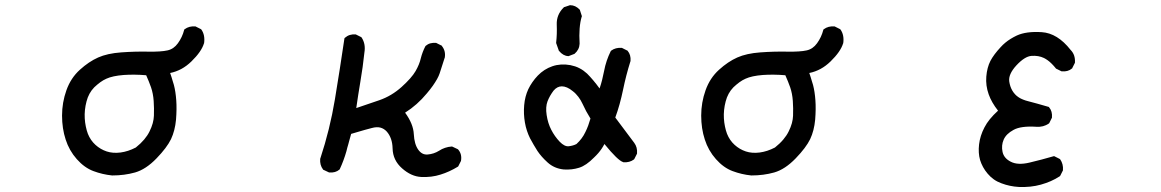

<svg xmlns="http://www.w3.org/2000/svg" viewBox="-20 -659 4540 751"><path d="M418.5 27.3Q380.4 23.4 345.7 10.3Q310.1 -2.9 280.3 -36.6Q250.5 -70.3 236.8 -113.3Q222.7 -156.2 222.7 -207Q222.7 -257.8 239.7 -305.7Q256.8 -354 292.5 -386.2Q327.6 -418 363.8 -434.1Q399.9 -450.2 454.1 -454.1Q507.8 -458 559.1 -457Q584.5 -456.5 603.5 -457.8Q622.6 -459 635.3 -461.9Q659.7 -467.3 675.8 -489.7Q692.9 -513.2 700.2 -541.5L700.7 -543.5L702.6 -544.9Q719.7 -557.6 743.7 -555.7H744.6L745.6 -555.2L765.1 -545.4L766.6 -544.4L767.6 -543.5Q782.7 -522 778.3 -490.2V-489.7L777.8 -489.3Q768.1 -457 728.5 -418.5Q691.9 -382.8 645.5 -373.5Q648.4 -365.2 650.9 -357.4Q653.3 -349.6 655.5 -342Q657.7 -334.5 660.2 -326.7Q667 -300.8 669.4 -267.1Q671.9 -233.4 668.5 -190.9Q666.5 -169.4 661.6 -150.4Q656.7 -131.3 648.9 -114.7Q632.8 -81.5 592.3 -39.6Q550.8 3.4 508.3 15.6Q466.8 27.3 418.9 27.3ZM511.2 -82Q530.8 -97.7 543.9 -113.3Q557.1 -128.9 564.9 -145Q573.2 -161.6 577.4 -177Q581.5 -192.4 582 -206.1Q582.5 -220.7 582.3 -235.4Q582 -250 581.1 -264.2Q579.1 -293 570.8 -317.4Q562.5 -340.8 551.8 -364.7Q528.8 -366.7 506.8 -366.9Q484.9 -367.2 463.9 -365.7Q420.4 -362.3 396 -351.1Q383.8 -345.7 372.1 -337.2Q360.4 -328.6 348.6 -317.4Q326.7 -294.9 318.4 -262.2Q309.6 -229 311.5 -195.8Q312.5 -179.2 315.7 -164.1Q318.8 -148.9 323.7 -135.7Q334 -109.9 353.5 -92.3Q373 -74.7 397.2 -66.7Q421.4 -58.6 451.7 -62.5Q466.3 -64.5 481.2 -69.3Q496.1 -74.2 511.2 -82Z M1627.4 33.2Q1588.4 31.2 1552.7 -0.5Q1516.6 -32.2 1515.6 -78.6Q1514.6 -119.6 1492.7 -144.5Q1481.9 -156.2 1467.8 -159.9Q1453.6 -163.6 1434.1 -158.2Q1420.9 -154.8 1407.5 -151.1Q1394 -147.5 1380.6 -143.3Q1367.2 -139.2 1353.5 -135.3Q1351.6 -127.9 1349.6 -121.3Q1347.7 -114.7 1345.9 -107.9Q1344.2 -101.1 1342.3 -94.5Q1340.3 -87.9 1338.4 -81.1Q1336.4 -74.2 1335 -67.4Q1324.7 -31.2 1309.1 2.4L1308.6 3.4L1307.6 4.4Q1292 17.6 1268.1 15.6H1267.1L1266.1 15.1L1245.6 5.4L1244.1 4.9L1243.2 3.4Q1230.5 -13.7 1232.4 -37.6V-38.1L1232.9 -39.1Q1270.5 -152.8 1290 -270.5Q1309.6 -388.7 1327.1 -507.8L1327.6 -509.8L1329.1 -511.2Q1337.9 -519 1348.4 -522.2Q1358.9 -525.4 1370.6 -524.4H1371.6L1372.6 -523.9L1392.1 -514.2L1393.6 -513.2L1394.5 -512.2Q1411.1 -486.8 1405.3 -453.1Q1399.4 -396.5 1389.6 -339.8Q1380.9 -288.1 1373.5 -236.3Q1419.4 -252.4 1463.9 -267.1Q1511.7 -283.7 1550.8 -318.8Q1590.3 -354.5 1605.5 -380.9Q1620.6 -407.2 1626 -431.2Q1632.3 -456.1 1644 -478.5L1645 -479.5L1645.5 -480Q1653.3 -486.8 1663.3 -489.5Q1673.3 -492.2 1685.1 -491.2H1686L1687 -490.7L1706.5 -481L1708 -480.5L1708.5 -479Q1724.1 -459.5 1719.7 -433.6V-433.1L1719.2 -432.6Q1709.5 -401.4 1699.7 -372.1Q1696.3 -361.8 1689.5 -349.6Q1682.6 -337.4 1672.9 -323.5Q1663.1 -309.6 1649.4 -293.5Q1611.8 -248 1564.5 -218.3Q1596.7 -174.3 1598.6 -134.3Q1600.6 -94.7 1616.2 -73.2Q1630.9 -52.7 1652.8 -54.7Q1676.8 -56.6 1697.3 -69.3Q1708.5 -76.7 1720.9 -80.8Q1733.4 -85 1746.6 -85.9H1748L1749.5 -85.4L1770 -75.7L1771 -75.2L1772 -74.2Q1787.6 -56.6 1783.2 -30.3V-29.3L1782.7 -28.8L1772.9 -9.3L1772 -7.8L1770.5 -6.8Q1737.8 13.2 1703.1 23.9Q1668 35.2 1627.4 33.2Z M2185.1 3.9Q2147.9 0 2122.1 -23.4Q2097.2 -45.9 2082 -68.8Q2074.7 -80.6 2067.4 -92.8Q2060.1 -105 2053.2 -118.2Q2046.4 -131.8 2041.3 -147.2Q2036.1 -162.6 2033.2 -179.7Q2027.3 -213.4 2030.3 -247.6Q2033.2 -281.7 2046.4 -310.1Q2053.2 -324.2 2062.5 -337.6Q2071.8 -351.1 2083.5 -363.3Q2107.9 -388.7 2140.6 -399.9Q2173.3 -411.1 2210.9 -404.3Q2220.7 -402.3 2229.5 -399.4Q2238.3 -396.5 2246.3 -392.3Q2254.4 -388.2 2262 -382.8Q2269.5 -377.4 2276.4 -371.1Q2282.2 -365.2 2288.3 -358.6Q2294.4 -352.1 2300.5 -344.7Q2306.6 -337.4 2313 -329.3Q2319.3 -321.3 2325.2 -313Q2331.1 -330.1 2335.2 -346.7Q2339.4 -363.3 2342.8 -380.9Q2346.7 -401.9 2353.3 -421.4Q2359.9 -440.9 2368.7 -458.5L2369.6 -460L2370.6 -460.9Q2387.7 -473.6 2411.6 -471.7H2412.6L2413.6 -471.2L2433.1 -461.4L2434.6 -460.9L2435.1 -460Q2448.2 -444.3 2446.3 -420.4V-419.9L2445.8 -418.9Q2428.7 -364.7 2417 -307.6Q2411.1 -279.3 2403.6 -252Q2396 -224.6 2386.7 -199.2L2460.9 -100.1Q2473.6 -83 2471.7 -59.1V-58.1L2471.2 -57.1L2461.4 -37.6L2460.4 -36.1L2459.5 -35.2Q2442.4 -22.5 2418.5 -24.4H2418L2417.5 -24.9Q2397 -30.8 2344.2 -95.7Q2339.4 -86.4 2333.5 -77.6Q2327.6 -68.8 2320.3 -60.3Q2313 -51.8 2303.7 -43Q2272.5 -11.2 2245.1 -2.9Q2217.3 5.9 2185.1 3.9ZM2234.9 -95.7Q2257.3 -116.2 2269.5 -142.1Q2275.9 -154.8 2280.8 -168.2Q2285.6 -181.6 2289.6 -195.3Q2271.5 -224.1 2258.3 -253.4Q2254.9 -260.7 2251 -267.3Q2247.1 -273.9 2242.4 -280Q2237.8 -286.1 2232.4 -291.7Q2227.1 -297.4 2220.7 -302.2Q2209 -312 2198 -316.7Q2187 -321.3 2177.7 -321.3Q2168.5 -321.3 2160.4 -317.1Q2152.3 -313 2145 -304.2Q2137.7 -294.4 2131.8 -284.2Q2126 -273.9 2121.6 -262.7Q2113.3 -240.7 2118.2 -209Q2123 -176.8 2136.2 -151.4Q2149.4 -125.5 2169.4 -104.5Q2188 -85.4 2204.1 -86.9Q2212.9 -87.9 2220.7 -90.1Q2228.5 -92.3 2234.9 -95.7ZM2225.6 -447.8 2205.1 -439.9 2204.1 -439.5H2202.6Q2182.6 -440.4 2166.5 -460L2165.5 -460.9V-461.9L2155.8 -489.3L2155.3 -490.7V-491.7Q2159.2 -525.4 2157.7 -562.5Q2156.2 -602.1 2185.5 -630.4L2186.5 -631.3H2187.5L2208 -638.2L2209 -638.7H2210Q2220.7 -638.7 2230 -634.3Q2239.3 -629.9 2247.6 -621.1L2248.5 -620.1V-619.1L2255.4 -597.7L2256.3 -595.7L2255.4 -594.2Q2243.2 -553.2 2247.1 -488.8V-488.3V-487.8Q2246.1 -464.8 2227.5 -448.7L2226.6 -448.2Z M2918.5 27.3Q2880.4 23.4 2845.7 10.3Q2810.1 -2.9 2780.3 -36.6Q2750.5 -70.3 2736.8 -113.3Q2722.7 -156.2 2722.7 -207Q2722.7 -257.8 2739.7 -305.7Q2756.8 -354 2792.5 -386.2Q2827.6 -418 2863.8 -434.1Q2899.9 -450.2 2954.1 -454.1Q3007.8 -458 3059.1 -457Q3084.5 -456.5 3103.5 -457.8Q3122.6 -459 3135.3 -461.9Q3159.7 -467.3 3175.8 -489.7Q3192.9 -513.2 3200.2 -541.5L3200.7 -543.5L3202.6 -544.9Q3219.7 -557.6 3243.7 -555.7H3244.6L3245.6 -555.2L3265.1 -545.4L3266.6 -544.4L3267.6 -543.5Q3282.7 -522 3278.3 -490.2V-489.7L3277.8 -489.3Q3268.1 -457 3228.5 -418.5Q3191.9 -382.8 3145.5 -373.5Q3148.4 -365.2 3150.9 -357.4Q3153.3 -349.6 3155.5 -342Q3157.7 -334.5 3160.2 -326.7Q3167 -300.8 3169.4 -267.1Q3171.9 -233.4 3168.5 -190.9Q3166.5 -169.4 3161.6 -150.4Q3156.7 -131.3 3148.9 -114.7Q3132.8 -81.5 3092.3 -39.6Q3050.8 3.4 3008.3 15.6Q2966.8 27.3 2918.9 27.3ZM3011.2 -82Q3030.8 -97.7 3043.9 -113.3Q3057.1 -128.9 3064.9 -145Q3073.2 -161.6 3077.4 -177Q3081.5 -192.4 3082 -206.1Q3082.5 -220.7 3082.3 -235.4Q3082 -250 3081.1 -264.2Q3079.1 -293 3070.8 -317.4Q3062.5 -340.8 3051.8 -364.7Q3028.8 -366.7 3006.8 -366.9Q2984.9 -367.2 2963.9 -365.7Q2920.4 -362.3 2896 -351.1Q2883.8 -345.7 2872.1 -337.2Q2860.4 -328.6 2848.6 -317.4Q2826.7 -294.9 2818.4 -262.2Q2809.6 -229 2811.5 -195.8Q2812.5 -179.2 2815.7 -164.1Q2818.8 -148.9 2823.7 -135.7Q2834 -109.9 2853.5 -92.3Q2873 -74.7 2897.2 -66.7Q2921.4 -58.6 2951.7 -62.5Q2966.3 -64.5 2981.2 -69.3Q2996.1 -74.2 3011.2 -82Z M3965.3 72.3Q3929.7 70.3 3897.5 58.1Q3880.9 52.2 3867.4 42.7Q3854 33.2 3843.3 20.5Q3832.5 7.8 3825.2 -5.6Q3817.9 -19 3813.5 -33.2Q3805.7 -61 3809.6 -94.2Q3813.5 -127.9 3830.6 -160.6Q3846.7 -192.4 3883.8 -226.1Q3858.4 -258.3 3847.2 -290Q3835 -324.2 3837.9 -359.6Q3840.8 -395 3854 -420.9Q3867.2 -445.8 3893.6 -474.1Q3902.3 -483.9 3912.4 -492.2Q3922.4 -500.5 3933.6 -507.3Q3944.8 -514.2 3957 -520Q3994.1 -537.1 4054.7 -533.2Q4116.2 -529.3 4167.5 -463.9Q4177.2 -454.1 4181.4 -441.7Q4185.5 -429.2 4184.6 -414.6V-413.6L4184.1 -412.6L4174.3 -393.1L4173.8 -391.6L4172.9 -391.1Q4165 -384.3 4155 -381.6Q4145 -378.9 4133.3 -379.9H4132.3L4131.3 -380.4L4111.8 -390.1L4110.4 -390.6L4109.9 -391.6Q4101.6 -401.9 4093.5 -409.9Q4085.4 -418 4077.9 -423.3Q4070.3 -428.7 4063.5 -432.1Q4042 -442.4 4014.6 -440.4Q3988.3 -438.5 3955.6 -403.3Q3923.3 -368.2 3927.7 -339.8Q3929.2 -330.1 3932.1 -321.3Q3935.1 -312.5 3939.5 -304.9Q3943.8 -297.4 3949.7 -291Q3951.7 -288.6 3954.1 -286.4Q3956.5 -284.2 3959.2 -282.2Q3961.9 -280.3 3964.6 -278.3Q3967.3 -276.4 3970.5 -274.7Q3973.6 -272.9 3977.1 -271.5Q3980.5 -270 3984.1 -268.6Q3987.8 -267.1 3991.7 -265.9Q3995.6 -264.6 3999.5 -263.7Q4033.7 -254.9 4080.6 -241.2L4082.5 -240.7L4083.5 -239.3Q4090.3 -231.4 4093 -221.4Q4095.7 -211.4 4094.7 -199.7V-198.7L4094.2 -197.8L4084.5 -178.2L4083.5 -176.8L4082.5 -175.8Q4061 -161.1 4033.7 -163.1Q3973.1 -167 3944.3 -150.9Q3915.5 -135.3 3905.8 -112.8Q3896 -90.3 3901.4 -64.9Q3906.7 -40 3933.6 -26.4Q3960.9 -12.2 4006.3 -22.9Q4054.2 -34.2 4101.1 -47.9L4103 -48.3L4105 -47.4L4124.5 -37.6L4126 -36.6L4127 -35.6Q4139.6 -17.1 4137.7 6.3V7.3L4137.2 8.3L4127.4 27.8L4126.5 29.3L4125.5 30.3Q4108.4 41.5 4089.8 49.6Q4071.3 57.6 4051.3 63.2Q4031.2 68.8 4009.8 71Q3988.3 73.2 3965.3 72.3Z"/></svg>

Font: NaikaiFont
Style: SemiBold
Weight: 600
Version: Version 1.89